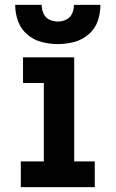

<svg xmlns="http://www.w3.org/2000/svg" viewBox="-20 -764 472 784"><path d="M65 0H367V-105H283V-530H74V-425H159V-105H65ZM216 -584Q250 -584 282.5 -592.5Q315 -601 341.5 -623.5Q368 -646 379 -678Q390 -710 390 -744H282Q282 -726 274.5 -709Q267 -692 250.5 -684Q234 -676 216 -676Q198 -676 181.5 -684Q165 -692 157.5 -709Q150 -726 150 -744H42Q42 -710 53.5 -678Q65 -646 91 -623.5Q117 -601 150 -592.5Q183 -584 216 -584Z"/></svg>

Font: Iosevka Sparkle
Style: Bold
Weight: 700
Designer: Belleve Invis
Foundry: Belleve Invis
Version: Version 4.5.0; ttfautohint (v1.8.3)